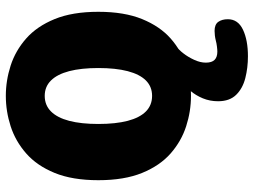

<svg xmlns="http://www.w3.org/2000/svg" viewBox="-126 -539 871 659"><g transform="rotate(-90 309.5 -209.5)"><path d="M310 10.5Q257 10.5 205.8 -6Q154.5 -22.5 112.5 -59.2Q70.5 -96 45.5 -157.2Q20.5 -218.5 20.5 -307.5Q20.5 -396.5 45.5 -457.5Q70.5 -518.5 112.5 -555.2Q154.5 -592 205.8 -608.5Q257 -625 310 -625Q362.5 -625 413.8 -608.5Q465 -592 506.8 -555.2Q548.5 -518.5 573.5 -457.5Q598.5 -396.5 598.5 -307.5Q598.5 -218.5 573.5 -157.2Q548.5 -96 506.8 -59.2Q465 -22.5 413.8 -6Q362.5 10.5 310 10.5ZM310 -123Q341.5 -123 362.8 -144.2Q384 -165.5 394.8 -206.8Q405.5 -248 405.5 -307.5Q405.5 -366.5 394.8 -407.5Q384 -448.5 362.8 -470Q341.5 -491.5 310 -491.5Q278 -491.5 256.5 -470Q235 -448.5 224.2 -407.5Q213.5 -366.5 213.5 -307.5Q213.5 -248 224.2 -206.8Q235 -165.5 256.5 -144.2Q278 -123 310 -123ZM446 206Q406.5 206 371 197Q335.5 188 313.5 165.5Q291.5 143 291.5 103.5Q291.5 75.5 301.5 51.2Q311.5 27 327.5 8.2Q343.5 -10.5 361.5 -22.5Q379.5 -34.5 396 -38H478.5Q468.5 -32 455.8 -15.5Q443 1 433.5 21.8Q424 42.5 424 61.5Q424 82 433.5 91.5Q443 101 462 101Q468.5 101 480.2 99.5Q492 98 498.5 96Q508.5 93.5 517.2 92.5Q526 91.5 533 91.5Q555 91.5 564 104.2Q573 117 573 137Q573 172 537 189Q501 206 446 206Z"/></g></svg>

Font: Sono ExtraLight Monospace ExtraBold
Style: Regular
Weight: 800
Version: Version 2.112